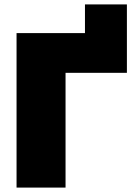

<svg xmlns="http://www.w3.org/2000/svg" viewBox="-20 -850 615 870"><path d="M55 0V-700H365V-830H555V-520H277V0Z"/></svg>

Font: Golos Text ExtraBold
Style: Regular
Weight: 800
Designer: A.Korolkova, Vitaly Kuzmin
Foundry: ParaType Ltd
Version: Version 2.004